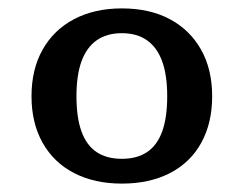

<svg xmlns="http://www.w3.org/2000/svg" viewBox="-20 -745 580 457"><path d="M485 -516Q485 -452 459 -405Q433 -358 384.5 -333Q336 -308 270 -308Q205 -308 156.5 -333Q108 -358 81.5 -405Q55 -452 55 -516Q55 -580 81.5 -627Q108 -674 156.5 -699.5Q205 -725 270 -725Q336 -725 384 -699.5Q432 -674 458.5 -627Q485 -580 485 -516ZM162 -516Q162 -465 174 -432Q186 -399 210 -383Q234 -367 270 -367Q306 -367 330 -383Q354 -399 366 -432Q378 -465 378 -516Q378 -566 366 -599Q354 -632 330 -649Q306 -666 270 -666Q234 -666 210 -649Q186 -632 174 -599Q162 -566 162 -516Z"/></svg>

Font: Roboto Serif Medium
Style: Regular
Weight: 500
Designer: Greg Gazdowicz
Foundry: Commercial Type
Version: Version 1.008